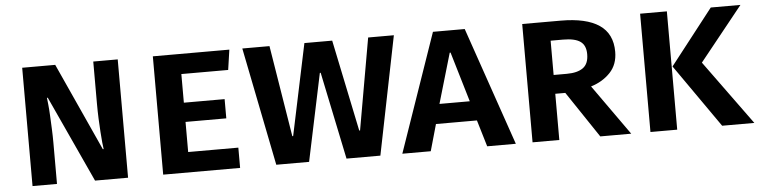

<svg xmlns="http://www.w3.org/2000/svg" viewBox="-40 -741 3616 915"><g transform="rotate(-5 1768.5 -283.0)"><path d="M383 0 193 -413H189Q190 -404 192.5 -381Q195 -358 196.5 -327.5Q198 -297 199.5 -263Q201 -229 201 -197V0H84V-566H242L433 -146H437Q435 -157 433 -178.5Q431 -200 429 -229Q427 -258 425.5 -293Q424 -328 424 -367V-566H541V0Z M837 -470V-333H1032V-241H837V-97H1077V0H709V-566H1075L1061 -470Z M1748 0H1586L1499 -418H1495L1407 0H1250L1137 -566H1267L1338 -129H1342L1434 -566H1567L1658 -128H1662L1739 -566H1862Z M2221 -127H2025L1989 0H1853L2049 -566H2201L2396 0H2259ZM2050 -221H2195L2124 -460H2120Z M2906 -396Q2906 -335 2869.5 -296.5Q2833 -258 2777 -241L2948 0H2800L2652 -221H2604V0H2476V-566H2660Q2782 -566 2844 -524Q2906 -482 2906 -396ZM2772 -396Q2772 -438 2746 -456.5Q2720 -475 2663 -475H2604V-311H2667Q2718 -311 2745 -330.5Q2772 -350 2772 -396Z M3168 0H3040V-566H3168ZM3172 -302 3378 -566H3520L3313 -308L3537 0H3383Z"/></g></svg>

Font: Qnwhxotralxmqkhsjrfbfhwcoqn
Style: Regular
Weight: 500
Designer: Carrois Corporate & Edenspiekermann
Foundry: Carrois Corporate GbR & Edenspiekermann AG
Version: Version 2.001